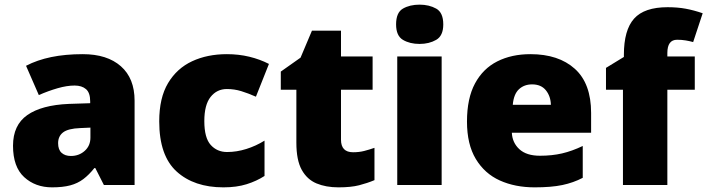

<svg xmlns="http://www.w3.org/2000/svg" viewBox="-20 -796 3043 826"><path d="M336 -563Q441 -563 500 -511Q559 -459 559 -363V0H427L390 -73H386Q363 -44 338.5 -25.5Q314 -7 282 1.5Q250 10 204 10Q132 10 84 -34Q36 -78 36 -169Q36 -258 97.5 -301Q159 -344 276 -349L368 -352V-360Q368 -397 350 -412.5Q332 -428 301 -428Q268 -428 228 -416.5Q188 -405 147 -387L92 -513Q140 -538 200.5 -550.5Q261 -563 336 -563ZM325 -245Q273 -243 251.5 -226.5Q230 -210 230 -180Q230 -152 245 -138.5Q260 -125 285 -125Q320 -125 344.5 -147Q369 -169 369 -204V-247Z M941 10Q815 10 740 -58Q665 -126 665 -274Q665 -375 703 -438.5Q741 -502 806.5 -532.5Q872 -563 956 -563Q1007 -563 1052.5 -552Q1098 -541 1137 -521L1081 -380Q1047 -395 1017.5 -404Q988 -413 956 -413Q913 -413 886 -379Q859 -345 859 -275Q859 -203 886.5 -172.5Q914 -142 957 -142Q998 -142 1039.5 -155Q1081 -168 1118 -191V-39Q1084 -17 1041 -3.5Q998 10 941 10Z M1499 -141Q1525 -141 1546.5 -146.5Q1568 -152 1591 -160V-21Q1560 -8 1525 1Q1490 10 1436 10Q1382 10 1341.5 -7Q1301 -24 1278 -65.5Q1255 -107 1255 -182V-410H1188V-488L1273 -548L1322 -664H1447V-553H1583V-410H1447V-195Q1447 -141 1499 -141Z M1785 -776Q1826 -776 1856.5 -759Q1887 -742 1887 -691Q1887 -642 1856.5 -624.5Q1826 -607 1785 -607Q1743 -607 1713.5 -624.5Q1684 -642 1684 -691Q1684 -742 1713.5 -759Q1743 -776 1785 -776ZM1880 -553V0H1689V-553Z M2262 -563Q2383 -563 2453 -500Q2523 -437 2523 -310V-225H2182Q2184 -182 2214.5 -154Q2245 -126 2303 -126Q2355 -126 2398 -136Q2441 -146 2487 -168V-31Q2447 -10 2399.5 0Q2352 10 2280 10Q2196 10 2130.5 -19.5Q2065 -49 2027 -112Q1989 -175 1989 -273Q1989 -373 2023.5 -437Q2058 -501 2119.5 -532Q2181 -563 2262 -563ZM2269 -433Q2235 -433 2212.5 -412Q2190 -391 2186 -345H2350Q2349 -382 2328.5 -407.5Q2308 -433 2269 -433Z M2969 -410H2851V0H2660V-410H2587V-504L2664 -551V-560Q2664 -667 2708 -716Q2752 -765 2852 -765Q2895 -765 2930 -758.5Q2965 -752 3003 -739L2962 -615Q2948 -619 2930.5 -622Q2913 -625 2893 -625Q2851 -625 2851 -568V-553H2969Z"/></svg>

Font: Noto Sans Telugu Black
Style: Regular
Weight: 900
Designer: Jelle Bosma - Monotype Design Team
Foundry: Monotype Imaging Inc.
Version: Version 2.005; ttfautohint (v1.8.4.7-5d5b)